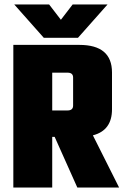

<svg xmlns="http://www.w3.org/2000/svg" viewBox="-20 -844 556 864"><path d="M215 -228V0H40V-642H337Q484 -642 484 -518V-352Q484 -257 398 -235L516 0H328L226 -228ZM284 -517H215V-347H284Q309 -347 309 -369V-495Q309 -517 284 -517ZM331 -674H177L44 -824H201L254 -755L307 -824H464Z"/></svg>

Font: Teko
Style: Bold
Weight: 700
Designer: Manushi Parikh, Jonny Pinhorn
Foundry: Indian Type Foundry
Version: Version 1.106;PS 1.0;hotconv 1.0.78;makeotf.lib2.5.61930; tt